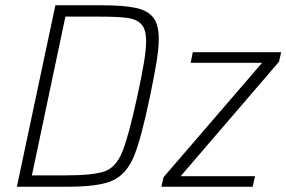

<svg xmlns="http://www.w3.org/2000/svg" viewBox="-20 -708 1086 728"><path d="M190 -688H364Q449 -688 495 -678Q541 -668 561.5 -641Q582 -614 582 -561Q582 -526 574 -476Q566 -426 549 -344Q515 -180 487 -113.5Q459 -47 407 -23.5Q355 0 239 0H44ZM501 -344Q518 -423 526 -472Q534 -521 534 -552Q534 -596 516.5 -615.5Q499 -635 463.5 -640Q428 -645 352 -645H228L101 -43H225Q333 -43 376 -58Q419 -73 443 -130.5Q467 -188 501 -344ZM592 0 600 -36 974 -470H703L711 -510H1046L1038 -474L665 -40H947L938 0Z"/></svg>

Font: Saira Semi Condensed ExtraLight
Style: Italic
Weight: 200
Width: 4
Italic angle: -12°
Designer: Hector Gatti with collaboration of the Omnibus-Type team
Foundry: Omnibus-Type
Version: Version 1.001; ttfautohint (v1.8)